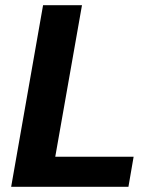

<svg xmlns="http://www.w3.org/2000/svg" viewBox="-20 -720 608 740"><path d="M23 0 146 -700H296L193 -116H495L475 0Z"/></svg>

Font: DM Sans 17pt Black
Style: Italic
Weight: 900
Italic angle: -10°
Version: Version 4.004;gftools[0.9.30]